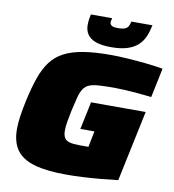

<svg xmlns="http://www.w3.org/2000/svg" viewBox="-96 -984 974 1076"><g transform="rotate(10 391.0 -446.0)"><path d="M354 8Q242 8 172 -12Q102 -32 69.5 -77Q37 -122 37 -196Q37 -230 43 -270.5Q49 -311 59 -358Q76 -436 96 -493.5Q116 -551 145.5 -590Q175 -629 219.5 -652Q264 -675 328 -685.5Q392 -696 482 -696Q526 -696 578.5 -692.5Q631 -689 684.5 -683.5Q738 -678 782 -670L747 -503Q713 -507 673.5 -510.5Q634 -514 599 -516Q564 -518 541 -518Q486 -518 450.5 -516Q415 -514 393.5 -505.5Q372 -497 359.5 -478Q347 -459 338.5 -426.5Q330 -394 319 -344Q312 -310 307.5 -283Q303 -256 303 -234Q303 -207 312.5 -192.5Q322 -178 342.5 -172.5Q363 -167 396 -167Q399 -167 407 -167Q415 -167 426.5 -167Q438 -167 449 -167L467 -258H387L420 -415H731L646 -12Q602 -7 549.5 -2Q497 3 446 5.5Q395 8 354 8ZM476 -739Q421 -739 388 -751.5Q355 -764 340.5 -786.5Q326 -809 326 -839Q326 -853 328 -868.5Q330 -884 334 -900H455Q454 -894 452 -888Q450 -882 450 -877Q450 -865 459.5 -858Q469 -851 497 -851Q525 -851 538 -857.5Q551 -864 556 -875.5Q561 -887 564 -900H684Q677 -865 664.5 -835.5Q652 -806 629 -784.5Q606 -763 569 -751Q532 -739 476 -739Z"/></g></svg>

Font: Saira Expanded Black
Style: Italic
Weight: 900
Width: 7
Italic angle: -12°
Designer: Hector Gatti with collaboration of the Omnibus-Type team
Foundry: Omnibus-Type
Version: Version 1.101